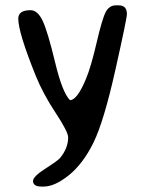

<svg xmlns="http://www.w3.org/2000/svg" viewBox="-20 -499 540 718"><path d="M94.2 -460.9Q121.1 -460.9 139.9 -420.4Q158.7 -379.9 186 -266.1Q213.4 -152.3 241.7 -124.5Q268.6 -124.5 301.8 -204.6Q320.3 -249 341.3 -339.4Q362.3 -429.7 375.5 -454.3Q388.7 -479 413.1 -479H423.8Q454.6 -479 454.6 -446.3Q454.6 -430.2 411.4 -237.3Q368.2 -44.4 329.6 34.2Q291 112.8 238 155.8Q185.1 198.7 143.1 198.7H135.7Q103.5 198.7 103.5 177.7Q103.5 161.1 150.1 131.3Q196.8 101.6 205.1 91.3Q234.9 54.7 234.9 14.6Q234.9 -5.9 187.7 -77.4Q140.6 -148.9 113.8 -215.3Q48.3 -377.4 48.3 -429.2Q48.3 -460.9 94.2 -460.9Z"/></svg>

Font: Averia Sans Libre
Style: Regular
Weight: 400
Version: Version 1.002